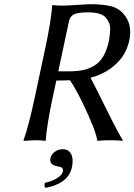

<svg xmlns="http://www.w3.org/2000/svg" viewBox="-20 -672 644 920"><path d="M280.8 43Q309.1 43 321 66.4Q333 89.8 324.7 128.9Q315.9 171.4 280.8 196Q245.6 220.7 197.3 228Q190.9 220.2 194.8 204.1Q231.4 196.3 254.6 180.9Q277.8 165.5 280.8 150.9Q283.7 137.2 277.1 132.1Q270.5 127 255.4 125Q214.8 117.7 221.7 85.9Q225.6 67.9 242.4 55.4Q259.3 43 280.8 43ZM402.3 -612.8Q352.1 -612.8 333.5 -602.8Q314.9 -592.8 310.1 -568.8L259.3 -330.1H307.1Q346.7 -330.1 375.5 -335.7Q404.3 -341.3 430.7 -356.7Q457 -372.1 474.9 -402.3Q492.7 -432.6 502.4 -478Q506.8 -507.3 507.8 -528.8Q508.8 -550.3 501.2 -565.4Q493.7 -580.6 484.9 -589.8Q476.1 -599.1 461.2 -604.2Q446.3 -609.4 432.9 -611.1Q419.4 -612.8 402.3 -612.8ZM250 -286.1 231.4 -200.2Q204.1 -70.8 199.2 0L196.3 2.9Q179.7 0 146 0L93.3 2.9L92.8 0Q117.2 -67.9 145.5 -200.2L197.8 -444.8Q225.1 -574.2 230 -645L232.9 -647.9Q249.5 -645 283.2 -645Q298.8 -645 348.4 -648.4Q397.9 -651.9 409.7 -651.9Q469.2 -651.9 508.3 -643.1Q547.4 -634.3 573.2 -604Q615.7 -554.2 599.6 -479Q587.4 -421.4 551 -380.9Q514.6 -340.3 465.8 -317.9Q440.9 -306.6 413.6 -299.8Q429.2 -271.5 488.3 -151.9Q547.4 -32.2 568.8 0L566.4 2.9Q546.9 0 515.1 0Q466.3 0 446.3 2.9Q440.9 -43.9 377.4 -175.8Q341.3 -249.5 315.4 -287.6Q286.6 -286.1 250 -286.1Z"/></svg>

Font: Linux Biolinum
Style: Italic
Weight: 400
Italic angle: -12°
Designer: Philipp H. Poll
Foundry: Philipp H. Poll
Version: Version 1.1.3 ; ttfautohint (v0.9)